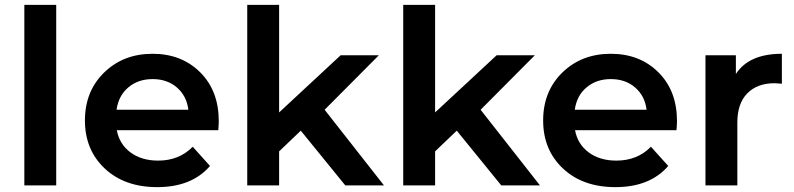

<svg xmlns="http://www.w3.org/2000/svg" viewBox="-20 -762 3261 789"><path d="M80 0V-742H211V0Z M626 7Q492 7 410.5 -69.5Q329 -146 329 -267Q329 -387 408 -464Q487 -541 607 -541Q726 -541 802.5 -465Q879 -389 879 -264Q879 -251 877 -227H460Q471 -169 516.5 -135.5Q562 -102 630 -102Q716 -102 772 -159L843 -80Q768 7 626 7ZM459 -311H754Q747 -368 707 -402.5Q667 -437 607 -437Q548 -437 507.5 -403Q467 -369 459 -311Z M996 0V-742H1127V-300L1380 -535H1537L1314 -311L1558 0H1399L1216 -225L1127 -140V0Z M1637 0V-742H1768V-300L2021 -535H2178L1955 -311L2199 0H2040L1857 -225L1768 -140V0Z M2509 7Q2375 7 2293.5 -69.5Q2212 -146 2212 -267Q2212 -387 2291 -464Q2370 -541 2490 -541Q2609 -541 2685.5 -465Q2762 -389 2762 -264Q2762 -251 2760 -227H2343Q2354 -169 2399.5 -135.5Q2445 -102 2513 -102Q2599 -102 2655 -159L2726 -80Q2651 7 2509 7ZM2342 -311H2637Q2630 -368 2590 -402.5Q2550 -437 2490 -437Q2431 -437 2390.5 -403Q2350 -369 2342 -311Z M2879 0V-535H3004V-458Q3058 -541 3193 -541V-418Q3171 -420 3163 -420Q3092 -420 3051 -378.5Q3010 -337 3010 -258V0Z"/></svg>

Font: Belfius21
Style: Bold
Weight: 700
Designer: Montserrat's base design by Julieta Ulanovsky, modified by Coast SPRL for Belfius Bank NV.
Foundry: Montserrat's base design by Julieta Ulanovsky, modified by Coast SPRL for Belfius Bank NV.
Version: Version 2.000;FEAKit 1.0